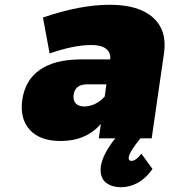

<svg xmlns="http://www.w3.org/2000/svg" viewBox="-20 -577 707 801"><path d="M73.2 -162.1Q85.4 -243.2 145.8 -285.4Q206.1 -327.6 311 -329.1H439L439.9 -330.1Q442.4 -358.4 422.1 -373.8Q401.9 -389.2 360.8 -389.2Q288.1 -389.2 187 -354L159.2 -503.9Q313.5 -557.1 438 -557.1Q558.6 -557.1 618.4 -503.7Q678.2 -450.2 664.1 -354L612.8 0H565.9Q519.5 57.1 517.1 79.1Q515.6 94.2 527.8 94.2Q547.4 94.2 569.8 64L616.2 127.9Q590.3 165.5 556.2 184.8Q522 204.1 484.9 204.1Q467.8 204.1 452.4 200Q437 195.8 423.6 186.3Q410.2 176.8 403.8 158.7Q397.5 140.6 400.9 116.2Q408.2 66.4 460.9 0H392.1L400.9 -60.1Q338.9 11.2 232.9 11.2Q146 11.2 103.8 -35.9Q61.5 -83 73.2 -162.1ZM287.1 -181.2Q284.2 -158.7 295.9 -145.8Q307.6 -132.8 332 -132.8Q354.5 -132.8 377.2 -143.8Q399.9 -154.8 417 -174.8L423.8 -225.1H342.8Q293 -225.1 287.1 -181.2Z"/></svg>

Font: Trueno Black
Style: Italic
Weight: 900
Designer: Julieta Ulanovsky
Foundry: Julieta Ulanovsky
Version: Version 3.001b | FøM Fix